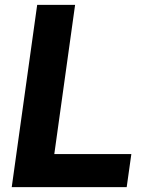

<svg xmlns="http://www.w3.org/2000/svg" viewBox="-20 -765 587 785"><path d="M28 0 132 -745H287L202 -135H517L498 0Z"/></svg>

Font: Plus Jakarta Sans ExtraBold
Style: Italic
Weight: 800
Italic angle: -8°
Designer: Gumpita Rahayu
Foundry: Tokotype
Version: Version 2.071; ttfautohint (v1.8.4.7-5d5b);gftools[0.9.29]